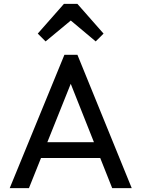

<svg xmlns="http://www.w3.org/2000/svg" viewBox="-20 -979 736 999"><path d="M30.5 0 315.2 -694H382.8L665.5 0H563.8L330.5 -587.2H365.8L130.5 0ZM165.8 -157V-239.2H531.2V-157ZM217.2 -763.5 176.5 -804.2 312.8 -959H382.5L518.8 -804.2L478 -763.5L317.8 -897.8L378.2 -897Z"/></svg>

Font: Outfit Thin
Style: Regular
Weight: 100
Designer: Rodrigo Fuenzalida
Foundry: fragTYPE
Version: Version 1.100;gftools[0.9.27]